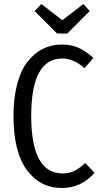

<svg xmlns="http://www.w3.org/2000/svg" viewBox="-20 -920 504 952"><path d="M393.1 -899.9 424.8 -865.2 314 -753.9H263.2L151.9 -865.2L185.1 -899.9L289.1 -819.8ZM286.1 -699.2Q334 -699.2 369.9 -682.9Q405.8 -666.5 442.9 -632.8L398.9 -582Q345.2 -629.9 288.1 -629.9Q134.8 -629.9 134.8 -345.2Q134.8 -60.1 290 -60.1Q325.2 -60.1 351.1 -73.7Q377 -87.4 402.8 -111.8L449.2 -63Q381.3 12.2 288.1 12.2Q178.2 12.2 112.5 -77.9Q46.9 -168 46.9 -345.2Q46.9 -435.1 65.4 -503.9Q84 -572.8 117.2 -614.7Q150.4 -656.7 192.9 -678Q235.4 -699.2 286.1 -699.2Z"/></svg>

Font: Fira Sans Compressed Book
Style: Regular
Weight: 350
Width: 1
Designer: Carrois Corporate & Edenspiekermann AG
Foundry: Carrois Corporate GbR & Edenspiekermann AG
Version: Version 4.203;PS 004.203;hotconv 1.0.88;makeotf.lib2.5.64775